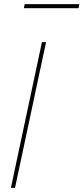

<svg xmlns="http://www.w3.org/2000/svg" viewBox="-20 -914 406 934"><path d="M184 -709H204L53 0H33ZM96 -874 100 -894H366L362 -874Z"/></svg>

Font: Raleway Thin
Style: Italic
Weight: 100
Italic angle: -12°
Designer: Matt McInerney, Pablo Impallari, Rodrigo Fuenzalida
Foundry: Matt McInerney, Pablo Impallari, Rodrigo Fuenzalida
Version: Version 4.026